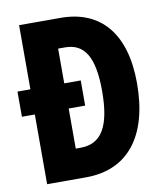

<svg xmlns="http://www.w3.org/2000/svg" viewBox="-81 -781 734 849"><g transform="rotate(-10 286.0 -357.0)"><path d="M248 -714H62V-426H4V-313H62V0H237C425 0 531 -133 531 -371C531 -593 429 -714 248 -714ZM245 -582C331 -582 373 -518 373 -364C373 -207 331 -133 236 -133H214V-313H288V-426H214V-582Z"/></g></svg>

Font: Noto Sans Lao UI ExtCond ExtBd
Style: Regular
Weight: 800
Width: 2
Designer: Monotype Design Team
Foundry: Monotype Imaging Inc.
Version: Version 2.000